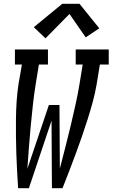

<svg xmlns="http://www.w3.org/2000/svg" viewBox="-20 -997 596 1017"><path d="M76 0Q73 -45 70.5 -91Q68 -137 66.5 -182.5Q65 -228 64.5 -274Q64 -320 64.5 -366Q65 -412 68 -458.5Q71 -505 78 -551L96 -655H59V-735H234V-655H186L169 -551Q160 -495 154 -439Q148 -383 142.5 -327Q137 -271 133 -215Q129 -159 125 -103L239 -441H295L297 -103L298 -108Q312 -163 326.5 -218.5Q341 -274 354 -329.5Q367 -385 379.5 -440.5Q392 -496 401 -551L418 -655H381V-735H556V-655H509L492 -551Q484 -504 471.5 -458Q459 -412 444.5 -366Q430 -320 414 -274Q398 -228 381 -182Q364 -136 346.5 -90.5Q329 -45 311 0H255L253 -358L133 0ZM221 -794 159 -853 310 -977H401L506 -847L434 -799L348 -923Z"/></svg>

Font: Iosevka Curly Slab MdObl
Style: Regular
Weight: 500
Italic angle: -9°
Monospace: yes
Designer: Belleve Invis
Foundry: Belleve Invis
Version: Version 11.0.0; ttfautohint (v1.8.3)